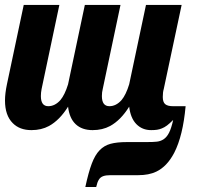

<svg xmlns="http://www.w3.org/2000/svg" viewBox="-28 -520 830 776"><path d="M374.5 87.4Q392.6 68.4 418.5 61.3Q444.3 54.2 485.8 54.2H564Q592.3 54.2 606.4 52.5Q620.6 50.8 632.3 43.5Q646 34.7 655.3 16.4Q664.6 -2 671.9 -35.2Q657.7 -21 647 -12.9Q636.2 -4.9 626 -1Q616.7 2.9 606.7 4.4Q596.7 5.9 583 5.9Q546.9 5.9 523.2 -18.3Q499.5 -42.5 494.1 -88.9Q460 -34.2 417 -10.7Q386.2 5.9 346.2 5.9Q303.2 5.9 277.8 -18.1Q252.4 -42 247.1 -88.9Q212.9 -34.2 169.9 -10.7Q139.2 5.9 99.1 5.9Q51.3 5.9 23.4 -22.5Q-7.8 -53.7 -7.8 -113.8Q-7.8 -142.1 0 -179.2L67.9 -500H211.9L140.1 -160.2Q137.2 -145 137.2 -131.8Q137.2 -90.8 167 -90.8Q194.3 -90.8 216.3 -115.7Q233.9 -136.7 247.1 -179.2L314.9 -500H459L387.2 -160.2Q383.8 -147 383.8 -131.8Q383.8 -90.8 414.1 -90.8Q441.4 -90.8 463.4 -115.7Q481 -136.7 494.1 -179.2L562 -500H706.1L633.8 -160.2Q629.9 -147.5 629.9 -127.9Q629.9 -107.4 639.6 -99.1Q649.4 -90.8 670.9 -90.8H722.2Q711.4 28.8 676.3 97.2Q647.5 152.8 603.5 173.8Q573.7 188 530.8 188H461.9H418Q399.9 188 388.7 192.1Q377.4 196.3 371.6 206.1Q365.2 215.8 360.8 235.8H316.9Q329.6 176.8 342.8 141.6Q356 106.4 374.5 87.4Z"/></svg>

Font: Pattaya
Style: Regular
Weight: 400
Designer: Pablo Impallari / Thai characters Designed by Thanarat Vachiruckul and Suppakit Chalermlarp
Foundry: Pablo Impallari
Version: Version 1.007;September 16, 2023;FontCreator 15.0.0.2934 64-